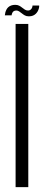

<svg xmlns="http://www.w3.org/2000/svg" viewBox="-35 -774 182 794"><path d="M29.5 0H82V-675H29.5ZM84.5 -706.5Q94.5 -706.5 101.5 -709.5Q108.5 -712.5 113.2 -717.2Q118 -722 121 -727.5Q124 -733 125.8 -739.5Q127.5 -746 127 -751H99.5Q99.5 -747 97.5 -742Q95.5 -737 91.2 -733.8Q87 -730.5 81 -730.5Q74 -730.5 68.2 -734Q62.5 -737.5 56.8 -742.2Q51 -747 44.2 -750.5Q37.5 -754 28 -754Q19 -754 11.8 -751.5Q4.5 -749 -0.5 -744.5Q-5.5 -740 -8.5 -734Q-11.5 -728 -13 -722.2Q-14.5 -716.5 -15 -710.5H13Q13.5 -715 15.5 -720Q17.5 -725 21.8 -727.8Q26 -730.5 32.5 -730.5Q38.5 -730.5 44 -727Q49.5 -723.5 55.2 -718.8Q61 -714 67.8 -710.2Q74.5 -706.5 84.5 -706.5Z"/></svg>

Font: Anybody ExtraCondensed Light
Style: Regular
Weight: 300
Width: 2
Version: Version 1.113;gftools[0.9.25]